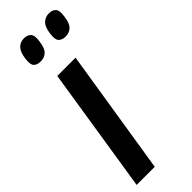

<svg xmlns="http://www.w3.org/2000/svg" viewBox="-257 -762 780 780"><g transform="rotate(-45 133.0 -372.5)"><path d="M98 0H-6L79 -541H184ZM216 -630Q197 -630 186.5 -640.5Q176 -651 180 -682Q184 -716 198.5 -730.5Q213 -745 235 -745Q255 -745 265 -733.5Q275 -722 270 -691Q266 -657 252 -643.5Q238 -630 216 -630ZM73 -630Q53 -630 43 -640.5Q33 -651 37 -681Q41 -715 55 -730Q69 -745 91 -745Q111 -745 121.5 -733.5Q132 -722 127 -691Q123 -657 109 -643.5Q95 -630 73 -630Z"/></g></svg>

Font: Georama Condensed SemiBold
Style: Italic
Weight: 600
Width: 3
Italic angle: -9°
Designer: Jean-Baptiste Levee
Foundry: Production Type
Version: Version 1.000